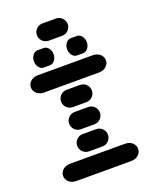

<svg xmlns="http://www.w3.org/2000/svg" viewBox="-156 -947 811 1019"><g transform="rotate(-20 250.0 -437.0)"><path d="M96.7 -13.7H403.3Q430.7 -13.7 446.3 -28.3Q461.9 -43 461.9 -62.5Q461.9 -82 446.3 -96.7Q430.7 -111.3 403.3 -111.3H96.7Q69.3 -111.3 53.7 -96.7Q38.1 -82 38.1 -62.5Q38.1 -43 53.7 -28.3Q69.3 -13.7 96.7 -13.7ZM212.9 -138.7H287.1Q308.6 -138.7 322.8 -153.3Q336.9 -168 336.9 -187.5Q336.9 -207 322.8 -221.7Q308.6 -236.3 287.1 -236.3H212.9Q191.4 -236.3 177.2 -221.7Q163.1 -207 163.1 -187.5Q163.1 -168 177.2 -153.3Q191.4 -138.7 212.9 -138.7ZM212.9 -263.7H287.1Q308.6 -263.7 322.8 -278.3Q336.9 -293 336.9 -312.5Q336.9 -332 322.8 -346.7Q308.6 -361.3 287.1 -361.3H212.9Q191.4 -361.3 177.2 -346.7Q163.1 -332 163.1 -312.5Q163.1 -293 177.2 -278.3Q191.4 -263.7 212.9 -263.7ZM212.9 -388.7H287.1Q308.6 -388.7 322.8 -403.3Q336.9 -418 336.9 -437.5Q336.9 -457 322.8 -471.7Q308.6 -486.3 287.1 -486.3H212.9Q191.4 -486.3 177.2 -471.7Q163.1 -457 163.1 -437.5Q163.1 -418 177.2 -403.3Q191.4 -388.7 212.9 -388.7ZM96.7 -513.7H403.3Q430.7 -513.7 446.3 -528.3Q461.9 -543 461.9 -562.5Q461.9 -582 446.3 -596.7Q430.7 -611.3 403.3 -611.3H96.7Q69.3 -611.3 53.7 -596.7Q38.1 -582 38.1 -562.5Q38.1 -543 53.7 -528.3Q69.3 -513.7 96.7 -513.7ZM139.6 -638.7H172.9Q189.5 -638.7 200.7 -653.3Q211.9 -668 211.9 -687.5Q211.9 -707 200.7 -721.7Q189.5 -736.3 172.9 -736.3H139.6Q123 -736.3 111.8 -721.7Q100.6 -707 100.6 -687.5Q100.6 -668 111.8 -653.3Q123 -638.7 139.6 -638.7ZM327.1 -638.7H360.4Q377 -638.7 388.2 -653.3Q399.4 -668 399.4 -687.5Q399.4 -707 388.2 -721.7Q377 -736.3 360.4 -736.3H327.1Q310.5 -736.3 299.3 -721.7Q288.1 -707 288.1 -687.5Q288.1 -668 299.3 -653.3Q310.5 -638.7 327.1 -638.7ZM212.9 -763.7H287.1Q308.6 -763.7 322.8 -778.3Q336.9 -793 336.9 -812.5Q336.9 -832 322.8 -846.7Q308.6 -861.3 287.1 -861.3H212.9Q191.4 -861.3 177.2 -846.7Q163.1 -832 163.1 -812.5Q163.1 -793 177.2 -778.3Q191.4 -763.7 212.9 -763.7Z"/></g></svg>

Font: Workbench
Style: Regular
Weight: 400
Designer: Jens Kutilek
Foundry: Jens Kutilek
Version: Version 2.001